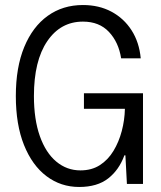

<svg xmlns="http://www.w3.org/2000/svg" viewBox="-20 -732 640 764"><path d="M295 12Q222 12 165 -31Q108 -74 75.5 -155Q43 -236 43 -350Q43 -464 76.5 -545Q110 -626 170 -669Q230 -712 310 -712Q374 -712 423.5 -685.5Q473 -659 503.5 -611.5Q534 -564 540 -500H462Q452 -564 413.5 -605Q375 -646 310 -646Q221 -646 168 -568Q115 -490 115 -350Q115 -257 138.5 -190.5Q162 -124 204 -89Q246 -54 300 -54Q345 -54 377.5 -75Q410 -96 431.5 -131.5Q453 -167 464.5 -210.5Q476 -254 477 -299H314V-361H549V0H485L479 -114H475Q454 -56 410.5 -22Q367 12 295 12Z"/></svg>

Font: DM Mono Light
Style: Regular
Weight: 300
Designer: Colophon Foundry
Foundry: Colophon Foundry
Version: Version 1.000; ttfautohint (v1.8.2.53-6de2)